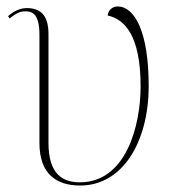

<svg xmlns="http://www.w3.org/2000/svg" viewBox="-20 -564 550 594"><path d="M228 10C360 10 440 -126 440 -298C440 -467 396 -544 344 -544C333 -544 316 -538 313 -516C365 -505 415 -455 415 -297C415 -177 371 0 227 0C175 0 130 -24 130 -122V-458C130 -514 108 -539 63 -539C44 -539 24 -531 5 -514L10 -507C34 -527 47 -529 59 -529C83 -529 102 -517 102 -456V-122C102 -28 152 10 228 10Z"/></svg>

Font: Noto Serif Display Thin
Style: Regular
Weight: 100
Designer: Monotype Design Team
Foundry: Monotype Imaging Inc.
Version: Version 2.009